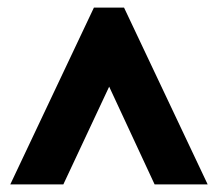

<svg xmlns="http://www.w3.org/2000/svg" viewBox="-20 -734 571 503"><path d="M7 -251H146L266 -507L385 -251H524L305 -714H226Z"/></svg>

Font: Noto Sans Bengali ExtraCondensed ExtraBold
Style: Regular
Weight: 800
Width: 2
Designer: Joana Ranito - Universal Thirst; Jelle Bosma - Monotype Design Team
Foundry: Universal Thirst ehf.
Version: Version 3.000